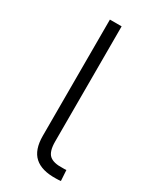

<svg xmlns="http://www.w3.org/2000/svg" viewBox="-144 -566 494 610"><g transform="rotate(30 102.5 -260.5)"><path d="M174.3 0.5Q121.6 2 95.7 -21.5Q69.8 -44.9 69.8 -96.2V-522.5H112.8V-100.1Q112.8 -64 127.4 -50.8Q142.1 -37.6 175.8 -39.1Q179.7 -39.1 182.9 -39.1Q186 -39.1 189 -39.6L191.4 -0.5Q187.5 0 183.1 0.2Q178.7 0.5 174.3 0.5Z"/></g></svg>

Font: Inter 28pt ExtraLight
Style: Regular
Weight: 250
Designer: Rasmus Andersson
Foundry: rsms
Version: Version 4.001;git-66647c0bb